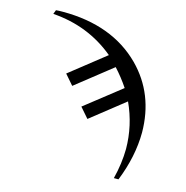

<svg xmlns="http://www.w3.org/2000/svg" viewBox="-84 -623 664 686"><g transform="rotate(15 247.5 -279.5)"><path d="M265.1 -436Q167 -517.6 35.2 -526.9L41 -542Q49.8 -543 66.9 -543Q249.5 -543 356.9 -435.5Q450.2 -341.3 451.2 -199.2Q450.7 -109.9 413.1 -16.1H396Q410.6 -73.7 411.1 -127.9Q410.6 -214.4 374 -293.9L250 -195.8L217.8 -232.9L350.1 -336.9Q327.6 -370.6 299.8 -400.9L167 -295.9L134.8 -333Z"/></g></svg>

Font: Linux Libertine Display O
Style: Regular
Weight: 400
Designer: Philipp H. Poll
Foundry: Philipp H. Poll
Version: Version 5.0.9